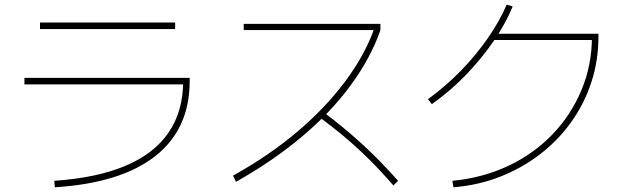

<svg xmlns="http://www.w3.org/2000/svg" viewBox="-20 -822 2680 821"><path d="M212.2 -48.9Q393.3 -61.1 516.1 -112.8Q638.9 -164.4 701.1 -255.6Q763.3 -346.7 763.3 -475.6L776.7 -461.1H84.4V-488.9H791.1V-475.6Q791.1 -270 643.9 -154.4Q496.7 -38.9 214.4 -21.1ZM151.1 -697.8V-725.6H728.9V-697.8Z M976.7 -71.1Q1128.9 -155.6 1249.4 -257.2Q1370 -358.9 1454.4 -471.7Q1538.9 -584.4 1580 -698.9L1587.8 -693.3H1022.2V-720H1606.7V-693.3Q1564.4 -572.2 1478.3 -455.6Q1392.2 -338.9 1267.8 -235Q1143.3 -131.1 988.9 -44.4ZM1662.2 -28.9Q1611.1 -87.8 1561.1 -137.8Q1511.1 -187.8 1457.2 -233.3Q1403.3 -278.9 1342.2 -323.3L1361.1 -344.4Q1451.1 -276.7 1527.2 -207.2Q1603.3 -137.8 1682.2 -48.9Z M1914.4 -48.9Q2043.3 -61.1 2152.2 -112.2Q2261.1 -163.3 2341.1 -246.1Q2421.1 -328.9 2466.1 -436.1Q2511.1 -543.3 2511.1 -664.4L2524.4 -651.1H2085.6V-677.8H2538.9V-664.4Q2538.9 -563.3 2508.9 -471.1Q2478.9 -378.9 2423.3 -301.1Q2367.8 -223.3 2291.1 -163.9Q2214.4 -104.4 2120.6 -67.2Q2026.7 -30 1918.9 -21.1ZM1810 -397.8Q1887.8 -454.4 1952.8 -521.7Q2017.8 -588.9 2067.2 -660.6Q2116.7 -732.2 2146.7 -802.2L2172.2 -794.4Q2142.2 -721.1 2091.1 -646.7Q2040 -572.2 1973.9 -503.3Q1907.8 -434.4 1826.7 -376.7Z"/></svg>

Font: Paperlogy 1 Thin
Style: Regular
Weight: 250
Designer: redesigned by Lee Juim, glyphs from Gmarket Sans & Montserrat
Foundry: PT&
Version: Version 1.001